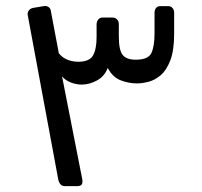

<svg xmlns="http://www.w3.org/2000/svg" viewBox="-20 -631 690 656"><path d="M202 5Q192 5 186.5 -1.5Q181 -8 179 -18L75 -578Q73 -587 78 -594.5Q83 -602 93 -604L129 -610Q137 -612 145 -607.5Q153 -603 154 -592L181 -449Q203 -421 247 -420Q285 -420 297.5 -441Q310 -462 310 -505V-547Q310 -557 315.5 -564Q321 -571 330 -571H365Q374 -571 380 -564.5Q386 -558 386 -548V-506Q386 -460 399 -443.5Q412 -427 444 -427Q486 -427 497 -449.5Q508 -472 508 -517V-587Q508 -597 513 -603.5Q518 -610 527 -610H555Q564 -610 569.5 -603.5Q575 -597 575 -588V-515Q575 -459 562 -425Q549 -391 529 -374Q509 -357 487 -351.5Q465 -346 448 -346Q420 -346 392.5 -356.5Q365 -367 348 -399Q338 -371 312 -356.5Q286 -342 259 -342Q241 -342 222.5 -349Q204 -356 192 -370L261 -19Q263 -9 260 -2Q257 5 243 5Z"/></svg>

Font: Rubik
Style: Italic
Weight: 400
Italic angle: -12°
Designer: Hubert and Fischer
Foundry: Hubert and Fischer
Version: Version 2.300;gftools[0.9.30]